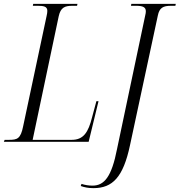

<svg xmlns="http://www.w3.org/2000/svg" viewBox="-41 -734 930 994"><path d="M-21 0H418L469 -210H458L436 -128C416 -48 391 -10 330 -10H128L263 -650C273 -695 294 -704 334 -704H358L360 -714H131L129 -704H154C184 -704 204 -701 204 -678C204 -672 203 -661 200 -650L79 -81C66 -15 48 -10 5 -10H-17ZM443 240C542 240 597 183 632 18L776 -653C784 -694 804 -704 844 -704H867L869 -714H639L637 -704H664C696 -704 714 -698 714 -676C714 -670 713 -662 711 -655L565 37C537 181 499 227 438 227C419 227 399 224 381 218L377 229C397 236 416 240 443 240Z"/></svg>

Font: Noto Serif Display Condensed Light
Style: Italic
Weight: 300
Width: 3
Italic angle: -12°
Designer: Monotype Design Team
Foundry: Monotype Imaging Inc.
Version: Version 2.009